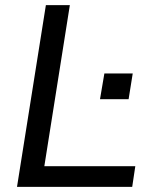

<svg xmlns="http://www.w3.org/2000/svg" viewBox="-20 -725 588 745"><path d="M46 0 158 -705H251L152 -80H505L493 0ZM368 -340 385 -440H495L479 -340Z"/></svg>

Font: Nunito Sans 12pt Medium
Style: Italic
Weight: 500
Italic angle: -9°
Designer: Vernon Adams
Foundry: Vernon Adams
Version: Version 3.101;gftools[0.9.27]